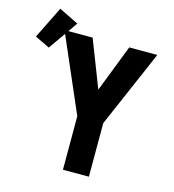

<svg xmlns="http://www.w3.org/2000/svg" viewBox="-223 -942 945 1043"><g transform="rotate(15 249.0 -420.5)"><path d="M227 0V-301L39 -735H197L300 -470L403 -735H561L373 -301V0ZM-19 -621 -102 -661 -13 -841 97 -787Z"/></g></svg>

Font: Iosevka Custom Heavy Extended
Style: Regular
Weight: 900
Width: 7
Monospace: yes
Designer: Belleve Invis
Foundry: Belleve Invis
Version: Version 11.2.4; ttfautohint (v1.8.4)